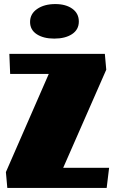

<svg xmlns="http://www.w3.org/2000/svg" viewBox="-20 -925 557 945"><path d="M9 0ZM496 -660 503 -582 291 -99H517L505 0H16L9 -78L220 -561H30L26 -660ZM368 -819Q368 -779 334.5 -757Q301 -735 247 -735Q194 -735 161 -756.5Q128 -778 128 -817Q128 -857 163 -881Q198 -905 252 -905Q304 -905 336 -882Q368 -859 368 -819Z"/></svg>

Font: Sansita Black
Style: Regular
Weight: 900
Designer: Pablo Cosgaya
Foundry: Omnibus-Type
Version: Version 1.006; ttfautohint (v1.5)